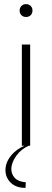

<svg xmlns="http://www.w3.org/2000/svg" viewBox="-20 -703 251 926"><path d="M125.5 0H85.4V-488.3H125.5ZM105.5 -621.1Q92.3 -621.1 83.5 -629.6Q74.7 -638.2 74.7 -652.3Q74.7 -665.5 83.5 -674.3Q92.3 -683.1 105.5 -683.1Q119.1 -683.1 127.9 -674.3Q136.7 -665.5 136.7 -652.3Q136.7 -638.2 127.9 -629.6Q119.1 -621.1 105.5 -621.1ZM103 203.1Q57.1 203.1 31.7 178Q6.3 152.8 6.3 117.7Q6.3 81.5 32 49.1Q57.6 16.6 101.6 -2H122.6Q83.5 14.2 59.1 47.6Q34.7 81.1 34.7 112.8Q34.7 137.2 51.5 155.3Q68.4 173.3 104.5 176.3Z"/></svg>

Font: Kumbh Sans ExtraLight
Style: Regular
Weight: 250
Version: Version 1.005